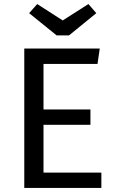

<svg xmlns="http://www.w3.org/2000/svg" viewBox="-20 -929 575 949"><path d="M462 -613H195V-388H427V-312H195V-76H481V0H100V-689H473ZM456 -864 321 -754H260L124 -864L164 -909L290 -828L417 -909Z"/></svg>

Font: Statis Sans
Style: Regular
Weight: 400
Designer: bBox Type GmbH
Foundry: bBox Type GmbH
Version: Version 1.000